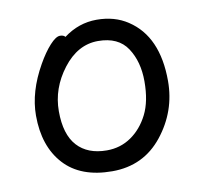

<svg xmlns="http://www.w3.org/2000/svg" viewBox="-64 -560 689 652"><g transform="rotate(-10 281.0 -234.0)"><path d="M267 -49Q314 -49 351 -74.5Q388 -100 410.5 -144.5Q433 -189 433 -258Q433 -326 402 -373Q371 -420 301 -420Q231 -420 180 -353.5Q129 -287 129 -208Q129 -128 165 -88.5Q201 -49 267 -49ZM273 24Q164 24 107 -38.5Q50 -101 50 -207Q50 -289 100 -377Q121 -414 142 -437Q163 -460 177 -460Q190 -460 195 -453Q247 -492 309 -492Q371 -492 416 -462Q512 -399 512 -245Q512 -141 446.5 -58.5Q381 24 273 24Z"/></g></svg>

Font: LXGW WenKai Lite Medium
Style: Regular
Weight: 500
Designer: LXGW / Fontworks Inc.
Foundry: LXGW / Fontworks Inc.
Version: Version 1.511; March 25, 2025